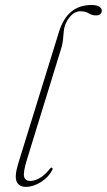

<svg xmlns="http://www.w3.org/2000/svg" viewBox="-20 -738 426 766"><path d="M345 -718Q367 -718 376.5 -711.2Q386 -704.5 386 -696Q386 -676.5 362.5 -676.5Q347.5 -676.5 334 -684.8Q320.5 -693 300.5 -693Q276.5 -693 256.8 -668.2Q237 -643.5 234.5 -613.5Q233 -592 230.8 -574.8Q228.5 -557.5 222.5 -539.5L88 -103Q71.5 -50 76.2 -33Q81 -16 100.5 -16Q117.5 -16 137.8 -27.2Q158 -38.5 178.5 -64Q182.5 -70 186 -69Q191.5 -68.5 189 -60.5Q174 -31 143.5 -11.8Q113 7.5 83 7.5Q56 7.5 46.5 -13.5Q37 -34.5 53 -86.5L215.5 -611.5Q248.5 -718 345 -718Z"/></svg>

Font: Fraunces 72pt Thin
Style: Italic
Weight: 100
Italic angle: -16°
Version: Version 1.000;[b76b70a41]